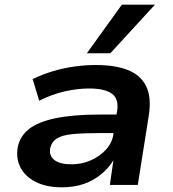

<svg xmlns="http://www.w3.org/2000/svg" viewBox="-20 -788 735 818"><path d="M244 10Q177 10 132 -13Q87 -36 67 -75Q47 -114 56 -163Q66 -209 104.5 -239Q143 -269 217.5 -284.5Q292 -300 408 -300H497L486 -221H400Q332 -221 288 -216.5Q244 -212 222 -198Q200 -184 194 -157Q188 -125 211.5 -106.5Q235 -88 285 -88Q328 -88 366 -104.5Q404 -121 431 -150Q458 -179 463 -216L479 -315Q487 -367 456.5 -389Q426 -411 360 -411Q311 -411 257 -399Q203 -387 147 -359L119 -451Q160 -471 205 -484.5Q250 -498 296.5 -504.5Q343 -511 388 -511Q470 -511 524 -490Q578 -469 602 -422Q626 -375 614 -296L567 0H448L463 -104V-105Q443 -72 411 -45.5Q379 -19 337.5 -4.5Q296 10 244 10ZM350 -561 499 -768H640L450 -561Z"/></svg>

Font: Nunito Sans 7pt SemiExpanded
Style: Bold Italic
Weight: 700
Width: 6
Italic angle: -9°
Designer: Vernon Adams
Foundry: Vernon Adams
Version: Version 3.101;gftools[0.9.27]